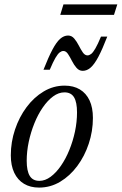

<svg xmlns="http://www.w3.org/2000/svg" viewBox="-20 -840 552 870"><path d="M273 -452Q313 -452 341.8 -434.8Q370.5 -417.5 385.8 -385Q401 -352.5 401 -305.5Q401 -245.5 382.2 -189Q363.5 -132.5 330.2 -87.8Q297 -43 252.8 -16.5Q208.5 10 157 10Q117.5 10 88.8 -7.2Q60 -24.5 44.5 -57.2Q29 -90 29 -136Q29 -196.5 48 -253Q67 -309.5 100.2 -354.2Q133.5 -399 177.8 -425.5Q222 -452 273 -452ZM158.5 -20.5Q184.5 -20.5 209.5 -39Q234.5 -57.5 256.2 -89Q278 -120.5 294.2 -160.5Q310.5 -200.5 319.8 -244.2Q329 -288 329 -330.5Q329 -377 315.5 -399.2Q302 -421.5 272 -421.5Q245.5 -421.5 220.5 -403Q195.5 -384.5 173.8 -353Q152 -321.5 135.8 -281.2Q119.5 -241 110.2 -197.2Q101 -153.5 101 -111.5Q101 -65.5 114.8 -43Q128.5 -20.5 158.5 -20.5ZM466 -674Q444 -617 426 -583Q408 -549 391 -534Q374 -519 355 -519Q338.5 -519 326.8 -532.5Q315 -546 306 -564Q297 -582 288 -595.5Q279 -609 267 -609Q259 -609 250.5 -602.5Q242 -596 231.2 -577.8Q220.5 -559.5 205.5 -524H177Q199.5 -581 217.5 -615Q235.5 -649 252.5 -664Q269.5 -679 288.5 -679Q305 -679 316.5 -665.2Q328 -651.5 337 -633.8Q346 -616 355.2 -602.5Q364.5 -589 376.5 -589Q384.5 -589 393 -595.5Q401.5 -602 412.2 -620.5Q423 -639 437.5 -674ZM253 -772.5 267.5 -820H511.5L496.5 -772.5Z"/></svg>

Font: Newsreader 28pt
Style: Italic
Weight: 400
Italic angle: -17°
Version: Version 1.003